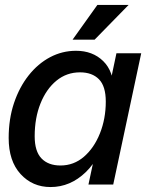

<svg xmlns="http://www.w3.org/2000/svg" viewBox="-20 -745 614 775"><path d="M184 10Q111 10 63 -42.5Q15 -95 15 -188Q15 -265 36.5 -329Q58 -393 95.5 -440.5Q133 -488 182 -514Q231 -540 287 -540Q354 -540 396.5 -498.5Q439 -457 439 -380L412 -221Q389 -111 326.5 -50.5Q264 10 184 10ZM224 -77Q278 -77 319 -112.5Q360 -148 383.5 -207Q407 -266 407 -335Q407 -397 379.5 -425Q352 -453 303 -453Q249 -453 208 -419.5Q167 -386 143.5 -327.5Q120 -269 120 -195Q120 -134 147.5 -105.5Q175 -77 224 -77ZM337 0 363 -122 409 -265 424 -407 450 -530H550L437 0ZM273 -585 373 -725H499L362 -585Z"/></svg>

Font: Radio Canada Big
Style: Italic
Weight: 400
Italic angle: -12°
Designer: Étienne Aubert Bonn
Foundry: Coppers and Brasses
Version: Version 1.001